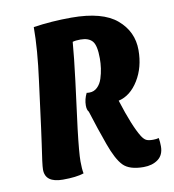

<svg xmlns="http://www.w3.org/2000/svg" viewBox="-78 -742 742 821"><g transform="rotate(-10 293.0 -331.5)"><path d="M491 -123Q500 -109 509.5 -103.5Q519 -98 540 -98Q554 -98 565 -101Q568 -83 568 -65Q568 -27 543 -8.5Q518 10 480 10Q419 10 392 -17.5Q365 -45 340 -115Q315 -184 290 -264Q282 -273 282 -292Q282 -319 295 -345Q299 -344 307 -344Q327 -344 341.5 -358Q356 -372 363 -394Q370 -416 373 -437.5Q376 -459 376 -480Q376 -536 360 -555Q344 -574 308 -574Q287 -574 274 -570Q269 -506 256 -402L230 -199Q218 -98 218 -61Q218 -29 222 -8Q189 3 131 3Q54 3 54 -54Q54 -65 57.5 -92Q61 -119 67.5 -162Q74 -205 77 -231L103 -431Q121 -564 121 -661Q200 -673 286 -673Q421 -673 483 -620Q545 -567 545 -487Q545 -412 510.5 -356Q476 -300 424 -288Q461 -171 491 -123Z"/></g></svg>

Font: Overlock Black
Style: Italic
Weight: 900
Designer: Dario Muhafara
Foundry: Dario Manuel Muhafara
Version: Version 1.002